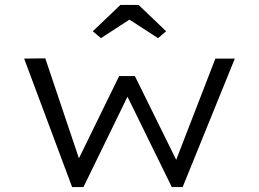

<svg xmlns="http://www.w3.org/2000/svg" viewBox="-20 -760 1051 780"><path d="M273 0 78 -522 164 -523 310 -89 288 -91 464 -451H528L706 -90L687 -88L855 -522H934L722 0H678L470 -424L530 -433L319 0ZM390 -605 357 -633 469 -740H543L655 -633L622 -605L491 -690H521Z"/></svg>

Font: Lexend Zetta Light
Style: Regular
Weight: 300
Designer: Bonnie Shaver-Troup, Thomas Jockin
Foundry: Lexend
Version: Version 1.007